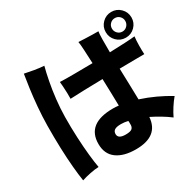

<svg xmlns="http://www.w3.org/2000/svg" viewBox="-196 -1094 1391 1370"><g transform="rotate(-30 500.0 -409.5)"><path d="M548 58Q448 58 391 16Q334 -26 334 -109Q334 -277 550 -277Q573 -277 597 -274Q596 -324 594.5 -381Q593 -438 591 -496Q512 -495 440 -492.5Q368 -490 323 -488Q324 -507 323 -534.5Q322 -562 320.5 -588.5Q319 -615 317 -630Q361 -628 433 -628.5Q505 -629 586 -630Q583 -695 580.5 -743.5Q578 -792 574 -811Q596 -810 626 -808.5Q656 -807 686 -806.5Q716 -806 736 -806Q733 -790 732 -743.5Q731 -697 732 -635Q803 -637 859 -640Q915 -643 941 -646Q937 -615 936.5 -572.5Q936 -530 938 -501Q910 -501 855.5 -500.5Q801 -500 734 -499Q736 -430 738 -362.5Q740 -295 741 -242Q803 -222 863.5 -194Q924 -166 976 -134Q953 -107 930.5 -72Q908 -37 893 -5Q859 -31 821 -53.5Q783 -76 745 -95Q734 58 548 58ZM110 61Q102 12 95.5 -60Q89 -132 86 -219.5Q83 -307 84 -404Q85 -480 91.5 -555.5Q98 -631 107 -697Q116 -763 124 -810Q155 -803 200 -795.5Q245 -788 279 -786Q266 -738 253.5 -673Q241 -608 233 -536.5Q225 -465 224 -396Q223 -308 227 -225.5Q231 -143 238 -76Q245 -9 253 33Q223 34 181 42.5Q139 51 110 61ZM884 -668Q840 -668 809 -699Q778 -730 778 -774Q778 -818 809 -849Q840 -880 884 -880Q928 -880 959 -849Q990 -818 990 -774Q990 -730 959 -699Q928 -668 884 -668ZM884 -718Q907 -718 923 -734.5Q939 -751 939 -774Q939 -797 923 -813Q907 -829 884 -829Q861 -829 845 -813Q829 -797 829 -774Q829 -751 845 -734.5Q861 -718 884 -718ZM537 -70Q578 -70 591 -83Q604 -96 602 -122Q602 -126 602 -132Q602 -138 601 -145Q572 -152 543 -152Q507 -152 491 -141.5Q475 -131 475 -109Q475 -70 537 -70Z"/></g></svg>

Font: Zen Kaku Gothic Antique Black
Style: Regular
Weight: 900
Designer: Yoshimichi Ohira
Foundry: Positype
Version: Version 1.001